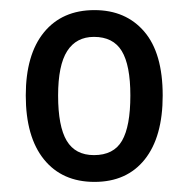

<svg xmlns="http://www.w3.org/2000/svg" viewBox="-20 -742 373 380"><path d="M302 -553Q302 -471 266.5 -426.5Q231 -382 167 -382Q103 -382 67 -426.5Q31 -471 31 -553Q31 -634 67 -678Q103 -722 167 -722Q229 -722 265.5 -679.5Q302 -637 302 -553ZM95 -553Q95 -492 112 -463.5Q129 -435 166 -435Q205 -435 221.5 -463.5Q238 -492 238 -553Q238 -613 221 -641Q204 -669 166 -669Q131 -669 113 -641Q95 -613 95 -553Z"/></svg>

Font: Noto Sans Tamil Condensed
Style: Regular
Weight: 400
Width: 3
Designer: Jelle Bosma - Monotype Design Team
Foundry: Monotype Imaging Inc.
Version: Version 2.004; ttfautohint (v1.8.4.7-5d5b)